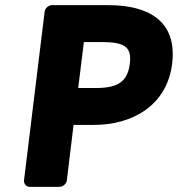

<svg xmlns="http://www.w3.org/2000/svg" viewBox="-20 -699 689 744"><path d="M73 0C72 11 80 25 95 25H211C222 25 237 15 239 0L265 -215H344C493 -215 627 -290 647 -452C668 -622 549 -679 401 -679H181C170 -679 155 -669 153 -654ZM283 -358 305 -536H375C465 -536 491 -516 483 -452C475 -387 442 -358 353 -358Z"/></svg>

Font: Falling Sky
Style: BlkObl
Weight: 900
Designer: Paul D. Hunt
Foundry: Adobe Systems Incorporated
Version: Version 1.02